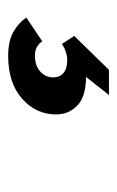

<svg xmlns="http://www.w3.org/2000/svg" viewBox="74 -124 293 482"><g transform="rotate(90 221.0 116.5)"><path d="M120.6 243Q83.4 243 60.2 229.7Q37 216.3 24.6 197.4L84.2 157.4Q88.7 164.6 97.5 170.2Q106.3 175.8 120.6 175.8Q144.9 175.8 159.9 162.6Q174.8 149.4 174.8 129.6Q174.8 113.7 163.9 104.2Q153 94.8 132.8 94.8Q120.8 94.8 110.7 98.2Q100.5 101.5 90.8 108.2L70.8 77L155.8 -10H219L173.6 47.6Q223.1 47.6 245.4 69.4Q267.8 91.2 267.8 122.4Q267.8 173.3 228.1 208.2Q188.4 243 120.6 243Z"/></g></svg>

Font: Overpass
Style: Italic
Weight: 400
Italic angle: -10°
Designer: Delve Withrington, Dave Bailey, Thomas Jockin
Foundry: Delve Fonts LLC
Version: Version 4.000